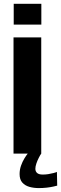

<svg xmlns="http://www.w3.org/2000/svg" viewBox="-20 -784 312 980"><path d="M50 -764.5V-658.5H191V-764.5ZM49 0H190.5V-593H49ZM178 176Q199 176 218.5 173.8Q238 171.5 252.5 168.2Q267 165 272 163.5L270.5 93.5Q265.5 96 253.2 99.2Q241 102.5 226.5 104.8Q212 107 198.5 107Q178.5 107 169.5 99Q160.5 91 160.5 77.5Q160.5 66 165.5 51Q170.5 36 177.8 21.8Q185 7.5 190.5 0H121.5Q114.5 8.5 104.5 24.8Q94.5 41 87.2 61.8Q80 82.5 80 104.5Q80 132.5 94 148Q108 163.5 130.2 169.8Q152.5 176 178 176Z"/></svg>

Font: Anybody Thin SemiBold
Style: Regular
Weight: 600
Version: Version 1.113;gftools[0.9.25]